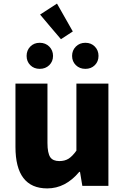

<svg xmlns="http://www.w3.org/2000/svg" viewBox="-20 -1034 694 1068"><path d="M243 14Q66 14 66 -217V-569H244V-239Q244 -182 260 -159Q275 -138 310 -138Q340 -138 361 -151Q382 -164 405 -196V-569H583V-284V0H438L425 -78H421Q344 14 243 14ZM201 -651Q169 -651 148.5 -671.5Q128 -692 128 -723Q128 -754 148.5 -775Q169 -796 201 -796Q233 -796 254 -775Q275 -754 275 -723Q275 -692 254 -671.5Q233 -651 201 -651ZM455 -651Q423 -651 402 -671.5Q381 -692 381 -723Q381 -754 402 -775Q423 -796 455 -796Q487 -796 507.5 -775Q528 -754 528 -723Q528 -692 507.5 -671.5Q487 -651 455 -651ZM319 -816 261 -884 203 -953 297 -1014 385 -859Z"/></svg>

Font: GenSekiGothic TW H
Style: Regular
Weight: 900
Version: Version 1.501;PS 1;hotconv 16.6.51;makeotf.lib2.5.65220